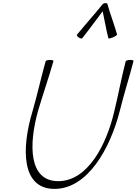

<svg xmlns="http://www.w3.org/2000/svg" viewBox="-20 -1195 882 1240"><path d="M511 -948C557 -1005 598 -1064 643 -1122C656 -1064 665 -1005 680 -948C680 -944 693 -947 708 -953C724 -960 736 -968 736 -972C718 -1038 692 -1102 674 -1168C674 -1173 669 -1176 662 -1174C656 -1176 649 -1173 643 -1168C590 -1102 532 -1038 478 -972C474 -968 478 -960 488 -953C497 -947 507 -944 511 -948ZM275 -800C245 -694 222 -587 191 -480C116 -233 119 25 332 25C545 25 691 -233 754 -480C780 -587 815 -694 842 -800C844 -805 835 -808 821 -808C807 -808 794 -804 792 -800C764 -693 745 -586 719 -480C668 -258 546 -25 356 -25C166 -25 164 -258 226 -480C257 -586 295 -693 325 -800C327 -804 317 -808 304 -808C290 -808 277 -805 275 -800Z"/></svg>

Font: Nupuram Thin Italic
Style: Regular
Weight: 100
Designer: Santhosh Thottingal (santhosh.thottingal@gmail.com)
Foundry: SMC
Version: Version 1.000